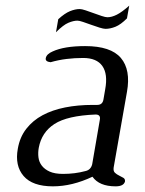

<svg xmlns="http://www.w3.org/2000/svg" viewBox="-20 -659 514 679"><path d="M429 -594Q407 -572 388.5 -564.5Q370 -557 353 -557Q346 -557 331.5 -561.5Q317 -566 302 -571.5Q287 -577 273.5 -581.5Q260 -586 254 -586Q240 -586 222 -578.5Q204 -571 178 -545L186 -591Q209 -612 227.5 -619.5Q246 -627 262 -627Q269 -627 282.5 -622.5Q296 -618 311 -612.5Q326 -607 339.5 -602.5Q353 -598 360 -598Q375 -598 393 -607Q411 -616 437 -639ZM422 -17Q417 0 389 0Q331 0 307 -34Q235 0 167 0Q95 0 63.5 -36.5Q32 -73 43 -133Q50 -174 73 -203.5Q96 -233 130.5 -251.5Q165 -270 210 -279Q255 -288 308 -288H324Q343 -288 346 -308L352 -343Q362 -397 342 -425.5Q322 -454 274 -454Q244 -454 215.5 -450.5Q187 -447 159 -439Q139 -441 142 -454Q145 -468 166 -477Q207 -496 281 -496Q372 -496 407.5 -454Q443 -412 429 -334L382 -67Q380 -54 386.5 -48Q393 -42 401.5 -38Q410 -34 416.5 -30Q423 -26 422 -17ZM333 -235Q337 -254 318 -254Q218 -250 172.5 -220.5Q127 -191 117 -136Q114 -119 116 -102.5Q118 -86 128 -73Q138 -60 156 -52Q174 -44 203 -44Q245 -44 282 -54Q301 -58 306 -78Z"/></svg>

Font: Jura
Style: Italic
Weight: 400
Designer: Ed Merritt
Foundry: Ten by Twenty
Version: Version 1.007